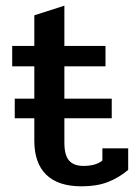

<svg xmlns="http://www.w3.org/2000/svg" viewBox="-20 -642 475 677"><path d="M432 -119V-43Q399 -15 360 0Q321 15 268 15Q185 15 143 -26Q101 -67 101 -146V-225H32V-294H101V-408H23V-480H101V-588L207 -622V-480H352V-408H207V-294H374V-225H207V-139Q207 -95 223.5 -76Q240 -57 274 -57Q318 -57 341 -76V-119Z"/></svg>

Font: Pridi
Style: Regular
Weight: 400
Designer: Katatrad Team
Foundry: CadsonDemak
Version: Version 1.001